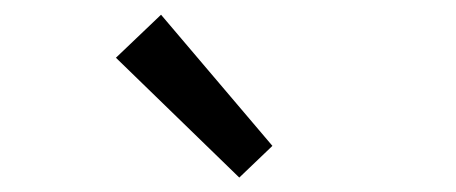

<svg xmlns="http://www.w3.org/2000/svg" viewBox="-20 -872 632 266"><path d="M311.5 -626 140.6 -792 203.1 -851.6 280.3 -760.7 357.4 -669.9Z"/></svg>

Font: Bpmf GenSeki Gothic R
Style: R
Weight: 400
Foundry: But Ko
Version: Version 1.320